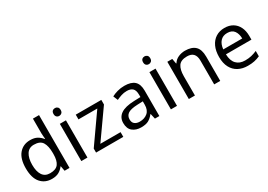

<svg xmlns="http://www.w3.org/2000/svg" viewBox="4 -1572 3336 2393"><g transform="rotate(-30 1672.0 -375.0)"><path d="M275 10Q175 10 115 -59.5Q55 -129 55 -267Q55 -405 115.5 -475.5Q176 -546 276 -546Q338 -546 377.5 -523Q417 -500 442 -467H448Q447 -480 444.5 -505.5Q442 -531 442 -546V-760H530V0H459L446 -72H442Q418 -38 378 -14Q338 10 275 10ZM289 -63Q374 -63 408.5 -109.5Q443 -156 443 -250V-266Q443 -366 410 -419.5Q377 -473 288 -473Q217 -473 181.5 -416.5Q146 -360 146 -265Q146 -169 181.5 -116Q217 -63 289 -63Z M745 -737Q765 -737 780.5 -723.5Q796 -710 796 -681Q796 -653 780.5 -639Q765 -625 745 -625Q723 -625 708 -639Q693 -653 693 -681Q693 -710 708 -723.5Q723 -737 745 -737ZM788 -536V0H700V-536Z M1304 0H912V-58L1200 -468H929V-536H1297V-470L1013 -68H1304Z M1631 -545Q1729 -545 1776 -502Q1823 -459 1823 -365V0H1759L1742 -76H1738Q1703 -32 1664.5 -11Q1626 10 1558 10Q1485 10 1437 -28.5Q1389 -67 1389 -149Q1389 -229 1452 -272.5Q1515 -316 1646 -320L1737 -323V-355Q1737 -422 1708 -448Q1679 -474 1626 -474Q1584 -474 1546 -461.5Q1508 -449 1475 -433L1448 -499Q1483 -518 1531 -531.5Q1579 -545 1631 -545ZM1657 -259Q1557 -255 1518.5 -227Q1480 -199 1480 -148Q1480 -103 1507.5 -82Q1535 -61 1578 -61Q1646 -61 1691 -98.5Q1736 -136 1736 -214V-262Z M2034 -737Q2054 -737 2069.5 -723.5Q2085 -710 2085 -681Q2085 -653 2069.5 -639Q2054 -625 2034 -625Q2012 -625 1997 -639Q1982 -653 1982 -681Q1982 -710 1997 -723.5Q2012 -737 2034 -737ZM2077 -536V0H1989V-536Z M2505 -546Q2601 -546 2650 -499.5Q2699 -453 2699 -349V0H2612V-343Q2612 -472 2492 -472Q2403 -472 2369 -422Q2335 -372 2335 -278V0H2247V-536H2318L2331 -463H2336Q2362 -505 2408 -525.5Q2454 -546 2505 -546Z M3072 -546Q3141 -546 3190.5 -516Q3240 -486 3266.5 -431.5Q3293 -377 3293 -304V-251H2926Q2928 -160 2972.5 -112.5Q3017 -65 3097 -65Q3148 -65 3187.5 -74.5Q3227 -84 3269 -102V-25Q3228 -7 3188 1.5Q3148 10 3093 10Q3017 10 2958.5 -21Q2900 -52 2867.5 -113.5Q2835 -175 2835 -264Q2835 -352 2864.5 -415Q2894 -478 2947.5 -512Q3001 -546 3072 -546ZM3071 -474Q3008 -474 2971.5 -433.5Q2935 -393 2928 -321H3201Q3200 -389 3169 -431.5Q3138 -474 3071 -474Z"/></g></svg>

Font: Noto Sans Old Hungarian
Style: Regular
Weight: 400
Designer: Monotype Design Team
Foundry: Monotype Imaging Inc.
Version: Version 2.005; ttfautohint (v1.8.4.7-5d5b)